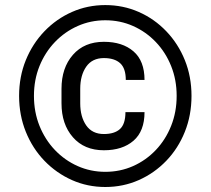

<svg xmlns="http://www.w3.org/2000/svg" viewBox="-20 -742 847 772"><path d="M56.8 -356.5Q56.8 -433.9 83.8 -500.2Q110.8 -566.4 158.7 -616.3Q206.7 -666.2 269.4 -693.9Q332 -721.6 403.4 -721.6Q475.1 -721.6 538 -693.9Q600.9 -666.2 648.6 -616.3Q696.4 -566.4 723.2 -500.2Q750 -433.9 750 -356.5Q750 -278.8 723.2 -212Q696.4 -145.2 648.6 -95.5Q600.9 -45.8 538 -17.9Q475.1 9.9 403.4 9.9Q332 9.9 269.4 -17.9Q206.7 -45.8 158.7 -95.5Q110.8 -145.2 83.8 -212Q56.8 -278.8 56.8 -356.5ZM116.5 -356.5Q116.5 -291.5 138.8 -236Q161.2 -180.4 200.8 -138.8Q240.4 -97.3 292.4 -74.2Q344.5 -51.1 403.4 -51.1Q463.1 -51.1 515.1 -74.2Q567.1 -97.3 606.5 -138.8Q646 -180.4 668.1 -236Q690.3 -291.5 690.3 -356.5Q690.3 -421.2 668.1 -476.4Q646 -531.6 606.5 -573Q567.1 -614.3 515.1 -637.4Q463.1 -660.5 403.4 -660.5Q344.5 -660.5 292.4 -637.4Q240.4 -614.3 200.8 -573Q161.2 -531.6 138.8 -476.4Q116.5 -421.2 116.5 -356.5ZM484.4 -291.2H561.1Q561.1 -214.5 516.7 -176.1Q472.3 -137.8 397.7 -137.8Q318.9 -137.8 273.1 -190.2Q227.3 -242.5 227.3 -326.7V-384.9Q227.3 -469.1 273.1 -521.5Q318.9 -573.9 397.7 -573.9Q472.3 -573.9 516.7 -535.5Q561.1 -497.2 561.1 -420.5H485.8Q485.8 -467.3 463.1 -487.9Q440.3 -508.5 397.7 -508.5Q350.9 -508.5 326.7 -473.9Q302.6 -439.3 302.6 -384.9V-326.7Q302.6 -272.4 326.7 -237.7Q350.9 -203.1 397.7 -203.1Q440.3 -203.1 462.4 -223.2Q484.4 -243.3 484.4 -291.2Z"/></svg>

Font: Inter UI
Style: Regular
Weight: 400
Designer: Rasmus Andersson
Foundry: rsms
Version: Version 2.2